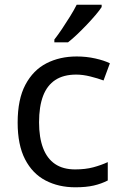

<svg xmlns="http://www.w3.org/2000/svg" viewBox="-20 -786 520 816"><path d="M300 10Q229 10 173.5 -19Q118 -48 86.5 -109Q55 -170 55 -265Q55 -364 88 -426Q121 -488 177.5 -517Q234 -546 306 -546Q347 -546 385 -537.5Q423 -529 447 -517L420 -444Q396 -453 364 -461Q332 -469 304 -469Q250 -469 215 -446Q180 -423 163 -378Q146 -333 146 -266Q146 -202 163 -157Q180 -112 214 -89Q248 -66 299 -66Q343 -66 376.5 -75Q410 -84 438 -97V-19Q411 -5 378.5 2.5Q346 10 300 10ZM412 -766V-756Q403 -742 386 -722Q369 -702 348.5 -680.5Q328 -659 307.5 -639.5Q287 -620 269 -606H211V-618Q226 -637 243.5 -663Q261 -689 278 -716.5Q295 -744 306 -766Z"/></svg>

Font: Noto Sans Cherokee
Style: Regular
Weight: 400
Designer: Monotype Design Team
Foundry: Monotype Imaging Inc.
Version: Version 2.001